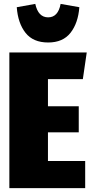

<svg xmlns="http://www.w3.org/2000/svg" viewBox="-20 -965 470 985"><path d="M425 -696 405 -559H226V-420H384V-286H226V-139H417V0H28V-696ZM66 -928 161 -945Q176 -876 227 -876Q278 -876 291 -945L387 -928Q381 -847 342 -797Q303 -747 227 -747Q150 -747 111 -796.5Q72 -846 66 -928Z"/></svg>

Font: Fira Sans Extra Condensed Black
Style: Regular
Weight: 900
Width: 1
Designer: Carrois Corporate & Edenspiekermann AG
Foundry: Carrois Corporate GbR & Edenspiekermann AG
Version: Version 4.203